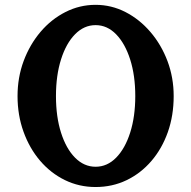

<svg xmlns="http://www.w3.org/2000/svg" viewBox="-20 -751 784 787"><path d="M371.8 15.6Q304.4 15.6 246.1 -12.8Q187.8 -41.3 144.3 -92.2Q100.8 -143.2 76.4 -211Q51.9 -278.9 51.9 -357.2Q51.9 -433.7 77 -501.2Q102.2 -568.7 146.3 -620.6Q190.4 -672.4 248.5 -701.8Q306.5 -731.2 371.8 -731.2Q436.6 -731.2 494.3 -701.6Q552.1 -671.9 596.6 -619.9Q641.2 -567.9 666.6 -500.4Q691.9 -432.9 691.9 -357.2Q691.9 -277.3 667.9 -209.3Q643.8 -141.3 600.4 -90.9Q557.1 -40.5 498.8 -12.4Q440.4 15.6 371.8 15.6ZM371.8 -67.5Q419.6 -67.5 456.2 -104.9Q492.9 -142.3 513.7 -207.8Q534.5 -273.3 534.5 -357.2Q534.5 -441.4 513.6 -507.1Q492.7 -572.7 456 -610.4Q419.3 -648 371.8 -648Q324.5 -648 287.7 -610.6Q250.9 -573.2 230.2 -507.6Q209.4 -441.9 209.4 -357.2Q209.4 -272.5 230.2 -207.1Q250.9 -141.8 287.7 -104.6Q324.5 -67.5 371.8 -67.5Z"/></svg>

Font: Russolo 10pt ExtraLight
Style: Regular
Weight: 200
Designer: Micah Stupak-Hahn
Version: Version 1.000